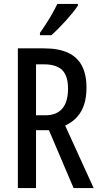

<svg xmlns="http://www.w3.org/2000/svg" viewBox="-20 -961 509 981"><path d="M204.6 -713.9Q278.3 -713.9 326.7 -691.9Q375 -669.9 398.4 -625.2Q421.9 -580.6 421.9 -512.7Q421.9 -465.8 410.4 -428.7Q398.9 -391.6 375 -364.5Q351.1 -337.4 313 -319.3L458.5 0H356L230 -295.9H164.1V0H71.3V-713.9ZM204.6 -632.3H164.1V-372.1H213.4Q268.6 -372.1 298.1 -406Q327.6 -439.9 327.6 -508.3Q327.6 -573.2 297.9 -602.8Q268.1 -632.3 204.6 -632.3ZM377.9 -940.9V-932.1Q367.7 -916.5 351.6 -896.5Q335.4 -876.5 316.4 -855.5Q297.4 -834.5 278.1 -814.9Q258.8 -795.4 243.2 -781.2H184.1V-793Q203.1 -819.8 219.2 -845.2Q235.4 -870.6 248.8 -894.5Q262.2 -918.5 272.9 -940.9Z"/></svg>

Font: Open Sans Condensed Medium
Style: Regular
Weight: 500
Width: 3
Designer: Monotype Design Team
Foundry: Monotype Imaging Inc.
Version: Version 3.000